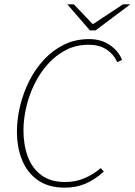

<svg xmlns="http://www.w3.org/2000/svg" viewBox="-20 -852 620 884"><path d="M278 12Q204 12 155 -22Q106 -56 82 -114.5Q58 -173 58 -246Q58 -304 72.5 -364Q87 -424 114.5 -479Q142 -534 182.5 -577.5Q223 -621 275 -646.5Q327 -672 390 -672Q446 -672 486 -644.5Q526 -617 542 -576L520 -566Q502 -604 469 -625Q436 -646 388 -646Q330 -646 283 -621.5Q236 -597 199.5 -556Q163 -515 138 -463.5Q113 -412 100.5 -357Q88 -302 88 -252Q88 -185 108 -131Q128 -77 170.5 -45.5Q213 -14 280 -14Q328 -14 369 -31.5Q410 -49 444 -78L458 -62Q418 -26 375 -7Q332 12 278 12ZM394 -712 290 -832H320L406 -742H410L546 -832H580L420 -712Z"/></svg>

Font: Source Sans 3 ExtraLight
Style: Italic
Weight: 250
Italic angle: -11°
Designer: Paul D. Hunt
Foundry: Adobe
Version: Version 3.046;hotconv 1.0.118;makeotfexe 2.5.65603